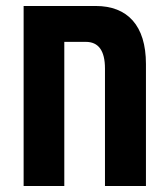

<svg xmlns="http://www.w3.org/2000/svg" viewBox="-20 -622 562 642"><path d="M300 -602H59V0H195V-482H267C309 -482 331 -453 331 -393V0H468V-408C468 -537 406 -602 300 -602Z"/></svg>

Font: Noto Sans Hebrew ExtraCondensed
Style: Bold
Weight: 700
Width: 2
Designer: Monotype Design Team
Foundry: Monotype Imaging Inc.
Version: Version 2.004